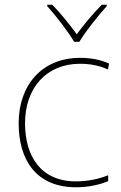

<svg xmlns="http://www.w3.org/2000/svg" viewBox="-20 -783 512 813"><path d="M294 -606H316C340 -647 395 -716 432 -757V-763H411C374 -726 333 -676 305 -638C277 -676 238 -726 201 -763H180V-757C217 -716 270 -647 294 -606ZM302 10C357 10 405 -2 438 -16V-41C399 -25 350 -15 302 -15C150 -15 86 -125 86 -261C86 -409 175 -513 319 -513C357 -513 397 -507 437 -489L442 -514C405 -530 367 -538 319 -538C157 -538 59 -422 59 -261C59 -106 133 10 302 10Z"/></svg>

Font: Noto Kufi Arabic Thin
Style: Regular
Weight: 100
Designer: Monotype Design Team, David Williams, Khaled Hosny
Foundry: Google LLC
Version: Version 2.109